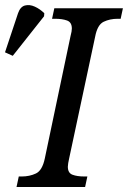

<svg xmlns="http://www.w3.org/2000/svg" viewBox="-86 -747 511 767"><path d="M-20 0 -11 -42H1Q32 -42 57.5 -54Q83 -66 93 -114L196 -604Q201 -622 201 -633Q201 -658 182 -665Q163 -672 134 -672H122L131 -714H405L396 -672H384Q353 -672 328 -660Q303 -648 294 -600L190 -113Q188 -105 186.5 -95.5Q185 -86 185 -81Q185 -56 203.5 -49Q222 -42 251 -42H263L254 0ZM-35 -524 -66 -538 -14 -694Q-5 -720 13.5 -725Q32 -730 53 -720.5Q74 -711 91 -694L90 -682Z"/></svg>

Font: Noto Serif SemiCondensed
Style: Italic
Weight: 400
Width: 4
Italic angle: -12°
Designer: Monotype Design Team
Foundry: Monotype Imaging Inc.
Version: Version 2.013